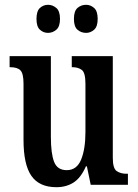

<svg xmlns="http://www.w3.org/2000/svg" viewBox="-20 -770 574 800"><path d="M215 10Q144 10 111 -37Q78 -84 78 -187V-421Q78 -464 65 -477Q52 -490 23 -490H20V-536H192V-200Q192 -130 205.5 -95.5Q219 -61 258 -61Q300 -61 318 -105Q336 -149 336 -220V-421Q336 -467 321 -478.5Q306 -490 282 -490H279V-536H450V-112Q450 -68 466.5 -57Q483 -46 507 -46H513V0H358L342 -77H338Q317 -29 286.5 -9.5Q256 10 215 10ZM339 -633Q318 -633 303 -646Q288 -659 288 -691Q288 -724 303 -737Q318 -750 339 -750Q357 -750 372 -737Q387 -724 387 -691Q387 -659 372 -646Q357 -633 339 -633ZM180 -633Q161 -633 146.5 -646Q132 -659 132 -691Q132 -724 146.5 -737Q161 -750 180 -750Q199 -750 214.5 -737Q230 -724 230 -691Q230 -659 214.5 -646Q199 -633 180 -633Z"/></svg>

Font: Noto Serif Khmer ExtraCondensed SemiBold
Style: Regular
Weight: 600
Width: 2
Designer: Danh Hong and the Monotype Design Team
Foundry: Monotype Imaging Inc.
Version: Version 2.004; ttfautohint (v1.8.4.7-5d5b)